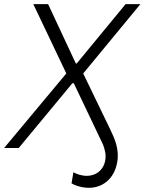

<svg xmlns="http://www.w3.org/2000/svg" viewBox="-49 -720 703 934"><path d="M486 -93 356 -362 357 -364 634 -700H562L324 -411H320L185 -700H113L273 -364V-362L-29 0H42L303 -315H310L452 -17C461 7 468 32 463 60C454 110 414 139 363 135C344 133 324 127 308 118L299 172C317 183 344 191 369 193C446 200 507 151 521 70C533 6 508 -47 486 -93Z"/></svg>

Font: Fixel Display 20240404 Light
Style: Italic
Weight: 300
Italic angle: -10°
Designer: AlfaBravo + MacPaw
Foundry: Kyrylo Tkachov, Marchela Mozhyna, Serhii Makarenko, Maria Weinstein, Zakhar Kryvoshyya
Version: Version 1.211;Glyphs 3.2 (3225)